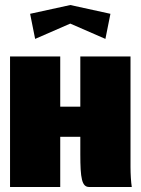

<svg xmlns="http://www.w3.org/2000/svg" viewBox="-20 -745 560 765"><path d="M120 -590 260 -651 400 -590 420 -690 260 -725 100 -690ZM20 -520V0H220V-200H300V-130C300 -35 306 0 335 0H505C502 -20 500 -50 500 -80V-520H300V-320H220V-520Z"/></svg>

Font: MikodacsPCS
Style: Regular
Weight: 900
Designer: gluk (gluksza@wp.pl)
Foundry: gluk (gluksza@wp.pl)
Version: Version 0.27